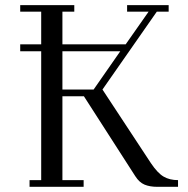

<svg xmlns="http://www.w3.org/2000/svg" viewBox="-20 -722 728 742"><path d="M58.1 -523.9V-550.8H139.2V-676.8H58.1V-702.1H267.1V-676.8H221.2V-550.8H465.8L554.2 -676.8H471.2V-702.1H631.8V-676.8H585.9L376 -376L563 -91.8Q588.9 -53.2 612.1 -39.6Q635.3 -25.9 668 -25.9V0H587.9Q559.1 0 538.6 -8.5Q518.1 -17.1 502.9 -41L304.2 -350.1H221.2V-25.9H303.2V0H94.2V-25.9H139.2V-523.9ZM221.2 -376H341.8L444.8 -523.9H221.2Z"/></svg>

Font: Dehuti
Style: Book
Weight: 400
Version: Version 1.2